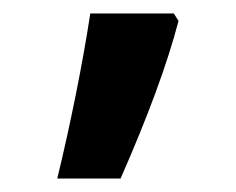

<svg xmlns="http://www.w3.org/2000/svg" viewBox="-20 -136 350 285"><path d="M65 129H159C199 38 228 -40 245 -105L238 -116H114C103 -43 84 51 65 129Z"/></svg>

Font: Noto Kufi Arabic SemiBold
Style: Regular
Weight: 600
Designer: Monotype Design Team, David Williams, Khaled Hosny
Foundry: Google LLC
Version: Version 2.109